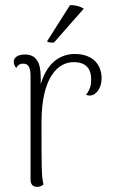

<svg xmlns="http://www.w3.org/2000/svg" viewBox="-20 -726 460 754"><path d="M192 -559 309 -692C295 -701 276 -706 255 -706L165 -564C167 -559 184 -558 192 -559ZM274 -514C211 -514 162 -473 140 -395V-423C140 -482 121 -512 78 -512C51 -512 34 -501 34 -483C34 -475 37 -467 44 -459C51 -474 63 -476 71 -476C91 -476 100 -463 100 -426V-20C100 -2 110 8 125 8C137 8 146 3 151 -2C143 -30 143 -65 143 -246C143 -428 211 -482 269 -482C312 -482 338 -462 338 -414C338 -395 336 -377 318 -354C322 -352 328 -350 336 -351C356 -353 379 -378 379 -418C379 -481 335 -514 274 -514Z"/></svg>

Font: Arima Koshi ExtraLight
Style: Regular
Weight: 275
Designer: Joana Correia and Natanael Gama
Foundry: NDISCOVER
Version: Version 1.019;PS 001.019;hotconv 1.0.88;makeotf.lib2.5.64775